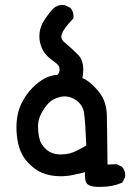

<svg xmlns="http://www.w3.org/2000/svg" viewBox="-20 -702 540 769"><path d="M481.4 0Q481.4 2.9 481 7.3L469.7 29.8L467.8 30.3Q430.2 46.4 384.3 46.4Q378.9 46.4 374 46.4Q330.1 46.4 323.2 24.9Q320.3 14.2 320.3 0.5Q320.3 -5.9 320.8 -12.2Q295.4 -5.9 271.2 -1Q247.1 3.9 223.1 3.9Q180.2 3.9 146.5 -10.7Q118.2 -22.9 90.8 -52.2Q63.5 -81.5 53.2 -125.5Q45.9 -158.7 45.9 -191.4Q45.9 -247.1 66.4 -288.6Q84.5 -324.7 111.3 -351.6Q133.3 -373.5 157.2 -387Q181.2 -400.4 211.9 -402.8Q218.8 -414.1 218.8 -423.8Q218.8 -440.4 198.2 -454.1Q159.7 -480 147.5 -509.8Q137.7 -533.2 137.7 -556.2Q137.7 -590.8 157.7 -621.6Q173.3 -646 193.4 -668Q209.5 -682.1 229.5 -682.1Q234.9 -682.1 240.7 -681.2L262.2 -670.4L262.7 -669.4Q274.4 -656.2 274.4 -636.7Q274.4 -633.8 273.9 -628.4Q225.6 -578.1 225.6 -555.2Q225.6 -542.5 239.7 -531.2Q262.2 -512.7 292 -483.4Q313.5 -461.9 313.5 -423.3Q313.5 -407.7 310.1 -389.2Q331.1 -381.8 358.6 -354Q386.2 -326.2 396.5 -299.8Q406.7 -273.4 407.7 -245.8Q408.7 -218.3 410.6 -43L447.3 -44.4L469.2 -33.7L469.7 -32.7Q481.4 -19.5 481.4 0ZM239.3 -315.9Q231 -315.9 222.2 -314Q190.4 -306.6 173.6 -288.1Q156.7 -269.5 144.5 -245.6Q132.3 -222.2 132.3 -196.3Q132.3 -169.4 138.2 -146Q143.6 -123 165.5 -103.3Q187.5 -83.5 224.1 -83.5Q261.2 -83.5 291.5 -100.6L325.7 -119.1Q321.8 -211.9 316.9 -248Q312.5 -282.2 283.2 -301.8Q261.7 -315.9 239.3 -315.9Z"/></svg>

Font: Bakudai
Style: Medium
Weight: 500
Version: Version 1.48